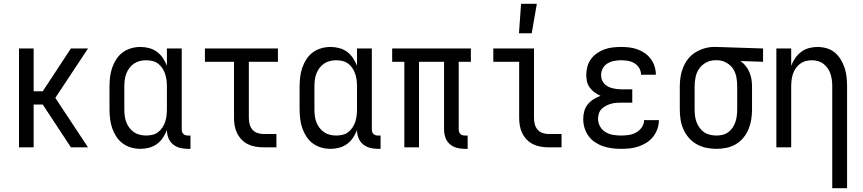

<svg xmlns="http://www.w3.org/2000/svg" viewBox="-20 -775 4540 1010"><path d="M80 0V-520H157V-295H205L353 -520H443L271 -260L443 0H353L205 -225H157V0Z M719 8Q694 8 669.5 1Q645 -6 625 -21Q605 -36 591.5 -57Q578 -78 570 -101.5Q562 -125 559 -150Q556 -175 556 -200V-320Q556 -345 559 -370Q562 -395 570 -418.5Q578 -442 591.5 -463Q605 -484 625 -499Q645 -514 669.5 -521Q694 -528 719 -528Q742 -528 764.5 -522Q787 -516 805.5 -502.5Q824 -489 837 -469.5Q850 -450 858 -429V-520H936V-93Q936 -87 938 -81Q940 -75 944.5 -70.5Q949 -66 955 -64Q961 -62 967 -62H982V8H967Q946 8 925.5 2.5Q905 -3 889 -16.5Q873 -30 865.5 -50Q858 -70 858 -91Q850 -70 837 -50.5Q824 -31 805.5 -17.5Q787 -4 764.5 2Q742 8 719 8ZM749 -62Q766 -62 782.5 -66Q799 -70 812 -80Q825 -90 834.5 -104.5Q844 -119 849 -134.5Q854 -150 856 -166.5Q858 -183 858 -200V-320Q858 -337 856 -353.5Q854 -370 849 -385.5Q844 -401 834.5 -415.5Q825 -430 812 -440Q799 -450 782.5 -454Q766 -458 749 -458Q732 -458 715.5 -454Q699 -450 685 -440.5Q671 -431 660.5 -417Q650 -403 644 -387Q638 -371 636 -354Q634 -337 634 -320V-200Q634 -183 636 -166Q638 -149 644 -133Q650 -117 660.5 -103Q671 -89 685 -79.5Q699 -70 715.5 -66Q732 -62 749 -62Z M1366 0Q1345 0 1324.5 -3.5Q1304 -7 1285 -16Q1266 -25 1251.5 -40Q1237 -55 1227.5 -74Q1218 -93 1214.5 -113.5Q1211 -134 1211 -155V-450H1058V-520H1442V-450H1289V-155Q1289 -138 1293 -122Q1297 -106 1307.5 -93.5Q1318 -81 1334 -75.5Q1350 -70 1366 -70H1434V0Z M1719 8Q1694 8 1669.5 1Q1645 -6 1625 -21Q1605 -36 1591.5 -57Q1578 -78 1570 -101.5Q1562 -125 1559 -150Q1556 -175 1556 -200V-320Q1556 -345 1559 -370Q1562 -395 1570 -418.5Q1578 -442 1591.5 -463Q1605 -484 1625 -499Q1645 -514 1669.5 -521Q1694 -528 1719 -528Q1742 -528 1764.5 -522Q1787 -516 1805.5 -502.5Q1824 -489 1837 -469.5Q1850 -450 1858 -429V-520H1936V-93Q1936 -87 1938 -81Q1940 -75 1944.5 -70.5Q1949 -66 1955 -64Q1961 -62 1967 -62H1982V8H1967Q1946 8 1925.5 2.5Q1905 -3 1889 -16.5Q1873 -30 1865.5 -50Q1858 -70 1858 -91Q1850 -70 1837 -50.5Q1824 -31 1805.5 -17.5Q1787 -4 1764.5 2Q1742 8 1719 8ZM1749 -62Q1766 -62 1782.5 -66Q1799 -70 1812 -80Q1825 -90 1834.5 -104.5Q1844 -119 1849 -134.5Q1854 -150 1856 -166.5Q1858 -183 1858 -200V-320Q1858 -337 1856 -353.5Q1854 -370 1849 -385.5Q1844 -401 1834.5 -415.5Q1825 -430 1812 -440Q1799 -450 1782.5 -454Q1766 -458 1749 -458Q1732 -458 1715.5 -454Q1699 -450 1685 -440.5Q1671 -431 1660.5 -417Q1650 -403 1644 -387Q1638 -371 1636 -354Q1634 -337 1634 -320V-200Q1634 -183 1636 -166Q1638 -149 1644 -133Q1650 -117 1660.5 -103Q1671 -89 1685 -79.5Q1699 -70 1715.5 -66Q1732 -62 1749 -62Z M2424 8Q2403 8 2382.5 2.5Q2362 -3 2346 -17Q2330 -31 2323 -51.5Q2316 -72 2316 -93V-450H2184V0H2107V-450H2043V-520H2457V-450H2393V-93Q2393 -87 2395 -81Q2397 -75 2401.5 -70.5Q2406 -66 2412 -64Q2418 -62 2424 -62H2440V8Z M2710 -600 2721 -755H2804L2777 -600ZM2866 0Q2845 0 2824.5 -3.5Q2804 -7 2785 -16Q2766 -25 2751.5 -40Q2737 -55 2727.5 -74Q2718 -93 2714.5 -113.5Q2711 -134 2711 -155V-450H2575V-520H2789V-155Q2789 -138 2793 -122Q2797 -106 2807.5 -93.5Q2818 -81 2834 -75.5Q2850 -70 2866 -70H2934V0Z M3247 8Q3224 8 3200 5Q3176 2 3153.5 -5.5Q3131 -13 3110.5 -26.5Q3090 -40 3076 -59.5Q3062 -79 3055 -102Q3048 -125 3048 -149Q3048 -170 3053.5 -190Q3059 -210 3072 -226Q3085 -242 3102.5 -253Q3120 -264 3139 -271Q3123 -278 3108.5 -288.5Q3094 -299 3083 -313.5Q3072 -328 3068 -345.5Q3064 -363 3064 -381Q3064 -403 3070 -425Q3076 -447 3089 -464.5Q3102 -482 3120.5 -495Q3139 -508 3160 -515.5Q3181 -523 3203 -525.5Q3225 -528 3247 -528Q3269 -528 3290.5 -525.5Q3312 -523 3333 -515.5Q3354 -508 3372 -495.5Q3390 -483 3403 -465.5Q3416 -448 3423 -427Q3430 -406 3430 -384V-382H3352V-383Q3352 -401 3342.5 -417Q3333 -433 3317 -442.5Q3301 -452 3283 -455Q3265 -458 3247 -458Q3229 -458 3210.5 -454.5Q3192 -451 3176 -441.5Q3160 -432 3151 -415.5Q3142 -399 3142 -380Q3142 -368 3146 -356Q3150 -344 3158.5 -335Q3167 -326 3178 -320Q3189 -314 3201 -311Q3213 -308 3225.5 -306.5Q3238 -305 3250 -305H3306V-235H3250Q3236 -235 3222 -234Q3208 -233 3194 -229Q3180 -225 3167.5 -218.5Q3155 -212 3145 -202Q3135 -192 3130.5 -178.5Q3126 -165 3126 -150Q3126 -129 3136.5 -110Q3147 -91 3165.5 -80Q3184 -69 3205 -65.5Q3226 -62 3247 -62Q3268 -62 3288 -65Q3308 -68 3326 -78Q3344 -88 3356 -105Q3368 -122 3368 -143H3446V-142Q3446 -119 3438 -96.5Q3430 -74 3415.5 -55.5Q3401 -37 3381 -24.5Q3361 -12 3339 -4.5Q3317 3 3294 5.5Q3271 8 3247 8Z M3749 8Q3722 8 3695.5 2.5Q3669 -3 3645.5 -16Q3622 -29 3604 -49.5Q3586 -70 3575 -95Q3564 -120 3560 -146.5Q3556 -173 3556 -200V-320Q3556 -346 3560 -371.5Q3564 -397 3574 -421Q3584 -445 3600 -465.5Q3616 -486 3638 -499.5Q3660 -513 3685 -520.5Q3710 -528 3736 -528H3750L3994 -520V-450L3875 -454Q3891 -443 3903 -427.5Q3915 -412 3922.5 -394.5Q3930 -377 3933 -358Q3936 -339 3936 -320V-200Q3936 -173 3932 -147Q3928 -121 3918 -96.5Q3908 -72 3891 -51Q3874 -30 3851 -16.5Q3828 -3 3802 2.5Q3776 8 3749 8ZM3749 -62Q3766 -62 3782 -66Q3798 -70 3811.5 -80Q3825 -90 3834.5 -104.5Q3844 -119 3849 -134.5Q3854 -150 3856 -166.5Q3858 -183 3858 -200V-320Q3858 -344 3854 -367.5Q3850 -391 3837.5 -411Q3825 -431 3804 -443.5Q3783 -456 3759 -458H3742Q3717 -458 3694.5 -446Q3672 -434 3658 -414Q3644 -394 3639 -369.5Q3634 -345 3634 -320V-200Q3634 -183 3636 -166Q3638 -149 3644 -133Q3650 -117 3660 -103Q3670 -89 3684 -79.5Q3698 -70 3715 -66Q3732 -62 3749 -62Z M4358 215V-320Q4358 -337 4356 -353.5Q4354 -370 4349 -385.5Q4344 -401 4334.5 -415Q4325 -429 4312 -439Q4299 -449 4283 -453.5Q4267 -458 4250 -458Q4233 -458 4217 -453.5Q4201 -449 4188 -439Q4175 -429 4165.5 -415Q4156 -401 4151 -385.5Q4146 -370 4144 -353.5Q4142 -337 4142 -320V0H4064V-520H4142V-429Q4150 -450 4163 -469Q4176 -488 4194.5 -502Q4213 -516 4235.5 -522Q4258 -528 4280 -528Q4305 -528 4329 -521Q4353 -514 4371.5 -498.5Q4390 -483 4403 -461.5Q4416 -440 4423.5 -416.5Q4431 -393 4433.5 -368.5Q4436 -344 4436 -320V215Z"/></svg>

Font: Iosevka Term SS14
Style: Regular
Weight: 400
Monospace: yes
Designer: Belleve Invis
Foundry: Belleve Invis
Version: Version 24.1.1; ttfautohint (v1.8.4)